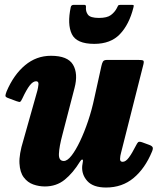

<svg xmlns="http://www.w3.org/2000/svg" viewBox="-20 -774 685 814"><path d="M8 -386.5Q38 -457 86 -497.2Q134 -537.5 196 -537.5Q267 -537.5 289.5 -499.8Q312 -462 296 -401L245 -204.5Q231 -152.5 229.8 -122Q228.5 -91.5 250.5 -91.5Q265.5 -91.5 283.2 -114.2Q301 -137 319.2 -175.2Q337.5 -213.5 353.5 -261Q369.5 -308.5 380 -358.5L410 -494.5Q412.5 -506 416.5 -513Q420.5 -520 434.5 -520H564Q582 -520 586.8 -517.5Q591.5 -515 588 -501L493 -125.5Q489.5 -113 489 -100.5Q488.5 -88 500 -88Q513 -88 526.2 -105.8Q539.5 -123.5 556.5 -157Q561.5 -167 565.5 -171Q569.5 -175 582 -171L612 -160Q623.5 -156 626.8 -150.2Q630 -144.5 624.5 -131.5Q595 -60 546.5 -19.5Q498 21 429.5 21Q375 21 350.2 -6.5Q325.5 -34 328.5 -70.5L331.5 -90Q332.5 -97.5 328.5 -97.5Q324.5 -97.5 319.5 -89.5Q289.5 -40.5 254.2 -12Q219 16.5 170 16.5Q145 16.5 121 8Q97 -0.5 80.8 -22Q64.5 -43.5 62.5 -81.5Q60.5 -119.5 79 -179L138.5 -390Q141.5 -401.5 143 -415.5Q144.5 -429.5 133 -429.5Q120 -429.5 106.2 -412Q92.5 -394.5 74.5 -356Q69.5 -345.5 66.2 -342.8Q63 -340 50 -345L14 -358.5Q3 -362.5 3 -368Q3 -373.5 8 -386.5ZM379.5 -588Q304.5 -588 284.5 -629.5Q264.5 -671 280 -744Q282 -753.5 293.5 -753.5H337Q345 -753.5 344.5 -745.5Q342.5 -725.5 352.8 -711.8Q363 -698 399.5 -698Q434 -698 450.2 -710.2Q466.5 -722.5 475 -739Q478.5 -746 480.5 -749.8Q482.5 -753.5 491.5 -753.5H538Q546 -753.5 546.8 -751.2Q547.5 -749 545.5 -741.5Q527.5 -670 488.2 -629Q449 -588 379.5 -588Z"/></svg>

Font: Besley* Narrow Heavy
Style: Italic
Weight: 800
Width: 4
Italic angle: -13°
Designer: Owen Earl
Foundry: indestructible type*
Version: Version 3.000; ttfautohint (v1.8.3)